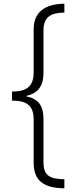

<svg xmlns="http://www.w3.org/2000/svg" viewBox="-20 -852 425 1038"><path d="M45 -357V-308C125 -308 162 -281 162 -206V29C162 128 221 165 328 166V117C248 116 215 97 215 23V-210C215 -282 186 -318 123 -331V-334C186 -347 215 -389 215 -457V-688C215 -759 253 -783 328 -784V-832C225 -831 162 -788 162 -694V-461C162 -386 125 -357 45 -357Z"/></svg>

Font: Noto Sans Devanagari UI Light
Style: Regular
Weight: 300
Designer: Jelle Bosma - Monotype Design Team
Foundry: Monotype Imaging Inc.
Version: Version 2.004